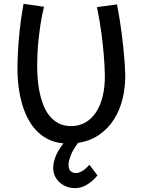

<svg xmlns="http://www.w3.org/2000/svg" viewBox="-20 -723 737 996"><path d="M485.8 187Q470.2 205.6 454.6 218.3Q439 231 424.3 238.8Q409.7 246.6 395.8 249.8Q381.8 252.9 369.1 252.9Q347.2 252.9 326.9 245.6Q306.6 238.3 290.8 224.6Q274.9 210.9 265.4 191.4Q255.9 171.9 255.9 147.9Q255.9 124 267.1 92.3Q278.3 60.5 309.1 21Q262.7 16.6 227.5 -1.7Q192.4 -20 166.3 -48.3Q140.1 -76.7 122.3 -112.5Q104.5 -148.4 93.5 -187.5Q82.5 -226.6 77.1 -266.4Q71.8 -306.2 70.8 -342.8Q69.8 -391.1 72.8 -448.7Q75.2 -498 81.8 -563.5Q88.4 -628.9 102.1 -703.1L208 -688Q196.8 -639.6 189.9 -594.7Q183.1 -549.8 179.2 -510.3Q175.3 -470.7 174.1 -438Q172.9 -405.3 172.9 -381.8Q172.9 -354.5 175 -320.8Q177.2 -287.1 183.8 -252.2Q190.4 -217.3 202.4 -184.3Q214.4 -151.4 233.9 -125.7Q253.4 -100.1 281.7 -84.5Q310.1 -68.8 349.1 -68.8Q389.6 -68.8 422.4 -87.4Q455.1 -106 478 -140.6Q501 -175.3 512.9 -224.6Q524.9 -273.9 523.9 -335Q522.9 -383.8 518.1 -440.4Q514.2 -489.3 505.9 -552.2Q497.6 -615.2 482.9 -686L586.9 -700.2Q602.5 -619.6 610.8 -553Q619.1 -486.3 623.5 -437.5Q628.4 -380.9 629.9 -335Q630.4 -272.5 616.5 -213.1Q602.5 -153.8 572.5 -105.7Q542.5 -57.6 495.8 -24.7Q449.2 8.3 384.8 18.1Q357.4 55.7 347.2 82.5Q336.9 109.4 335.9 126.5Q334.5 146.5 341.8 160.2Q345.2 164.6 350.1 167.5Q354 170.4 359.9 172.6Q365.7 174.8 374 174.8Q386.7 174.8 404.1 165.8Q421.4 156.7 443.8 131.8Z"/></svg>

Font: McLaren
Style: Regular
Weight: 400
Designer: Astigmatic (AOETI)
Foundry: Astigmatic (AOETI)
Version: Version 1.000